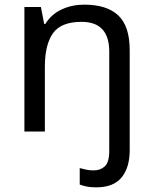

<svg xmlns="http://www.w3.org/2000/svg" viewBox="-20 -566 658 826"><path d="M394 240Q370 240 353 236.5Q336 233 323 228V157Q337 161 351 164Q365 167 383 167Q412 167 431 149.5Q450 132 450 83V-344Q450 -472 331 -472Q242 -472 207.5 -422.5Q173 -373 173 -279V0H85V-536H156L170 -463H175Q201 -505 245.5 -525.5Q290 -546 342 -546Q440 -546 489 -499.5Q538 -453 538 -350V80Q538 155 503 197.5Q468 240 394 240Z"/></svg>

Font: Noto Sans Nushu
Style: Regular
Weight: 400
Designer: Lisa Huang
Foundry: Lisa Huang
Version: Version 1.003; ttfautohint (v1.8.4.7-5d5b)